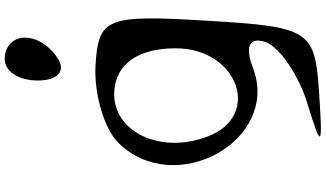

<svg xmlns="http://www.w3.org/2000/svg" viewBox="-296 -768 1346 793"><g transform="rotate(-90 376.5 -371.0)"><path d="M185 -556C-49 -322 194 116 494 1C582 -33 622 -13 600 53C581 109 464 190 349 225C154 285 159 290 397 274C649 257 663 234 688 -190C713 -605 700 -637 503 -649C388 -656 242 -613 185 -556ZM210 -185C129 -397 245 -603 424 -568C520 -549 574 -459 574 -318C574 -62 296 40 210 -185ZM441 -887C441 -808 478 -772 529 -803C582 -835 618 -890 618 -940C618 -990 582 -1024 529 -1024C478 -1024 441 -966 441 -887Z"/></g></svg>

Font: Venom Sans
Style: Regular
Weight: 400
Version: Version 1.001